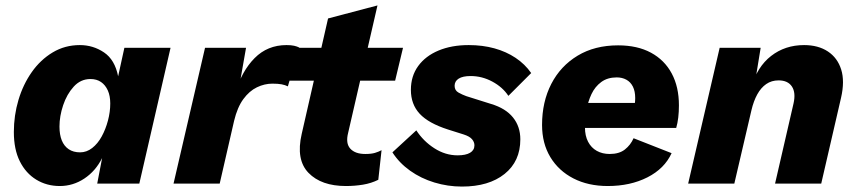

<svg xmlns="http://www.w3.org/2000/svg" viewBox="-20 -676 3157 707"><path d="M200 9Q152 9 113.5 -14.5Q75 -38 53 -82Q31 -126 31 -190Q31 -251 48 -308Q65 -365 97 -410.5Q129 -456 174 -483Q219 -510 274 -510Q323 -510 363 -483Q403 -456 415 -395L438 -500H608L493 0H338L356 -94Q332 -46 290.5 -18.5Q249 9 200 9ZM275 -115Q299 -115 319.5 -131Q340 -147 354.5 -173.5Q369 -200 377.5 -232Q386 -264 386 -295Q386 -323 377 -343Q368 -363 352 -374Q336 -385 313 -385Q277 -385 251.5 -357Q226 -329 212.5 -288.5Q199 -248 199 -210Q199 -180 207.5 -159Q216 -138 233 -126.5Q250 -115 275 -115Z M619 0 735 -500H886L854 -318L847 -335Q870 -414 917.5 -462Q965 -510 1035 -510Q1052 -510 1063 -507.5Q1074 -505 1082 -501L1040 -358Q1030 -363 1017 -365.5Q1004 -368 983 -368Q954 -368 926 -354.5Q898 -341 876 -311Q854 -281 842 -231L789 0Z M1254 9Q1163 9 1116 -39.5Q1069 -88 1091 -183L1188 -608L1370 -656L1262 -187Q1252 -148 1270 -128.5Q1288 -109 1325 -109Q1347 -109 1360.5 -113Q1374 -117 1385 -123L1373 -14Q1347 -1 1316.5 4Q1286 9 1254 9ZM1046 -379 1075 -500H1464L1435 -379Z M1681 11Q1629 11 1579.5 -4Q1530 -19 1490 -47.5Q1450 -76 1425 -115L1513 -196Q1539 -156 1579.5 -130Q1620 -104 1665 -104Q1695 -104 1711 -113.5Q1727 -123 1727 -141Q1727 -153 1718 -163.5Q1709 -174 1687 -181L1630 -199Q1558 -222 1525.5 -257Q1493 -292 1493 -345Q1493 -396 1520 -433Q1547 -470 1595 -490Q1643 -510 1706 -510Q1757 -510 1800.5 -498Q1844 -486 1878.5 -463Q1913 -440 1936 -407L1852 -323Q1831 -355 1793 -375.5Q1755 -396 1713 -396Q1684 -396 1669 -386.5Q1654 -377 1654 -360Q1654 -343 1668.5 -335Q1683 -327 1697 -322L1789 -293Q1842 -277 1869 -243.5Q1896 -210 1896 -163Q1896 -82 1838 -35.5Q1780 11 1681 11Z M2218 9Q2146 9 2091.5 -19Q2037 -47 2006.5 -97.5Q1976 -148 1976 -216Q1976 -301 2010 -367Q2044 -433 2107 -471Q2170 -509 2256 -509Q2327 -509 2377 -482Q2427 -455 2453.5 -405.5Q2480 -356 2480 -288Q2480 -264 2477.5 -243Q2475 -222 2470 -205H2086L2087 -297H2359L2313 -271Q2316 -283 2317.5 -293.5Q2319 -304 2319 -315Q2319 -340 2310.5 -357Q2302 -374 2286.5 -382.5Q2271 -391 2251 -391Q2217 -391 2194 -374Q2171 -357 2158 -329.5Q2145 -302 2139.5 -269.5Q2134 -237 2134 -207Q2134 -176 2145.5 -154Q2157 -132 2177.5 -120.5Q2198 -109 2225 -109Q2260 -109 2281 -125.5Q2302 -142 2313 -167L2453 -112Q2427 -55 2364 -23Q2301 9 2218 9Z M2514 0 2630 -500H2781L2755 -341L2747 -355Q2768 -430 2819.5 -470Q2871 -510 2941 -510Q2993 -510 3028.5 -486.5Q3064 -463 3077.5 -420Q3091 -377 3077 -316L3004 0H2834L2902 -295Q2911 -335 2896 -357.5Q2881 -380 2847 -380Q2821 -380 2801.5 -366.5Q2782 -353 2768.5 -328.5Q2755 -304 2747 -270L2684 0Z"/></svg>

Font: Kantumruy Pro
Style: Bold Italic
Weight: 700
Italic angle: -13°
Version: Version 1.002